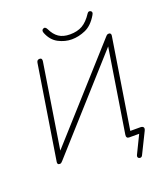

<svg xmlns="http://www.w3.org/2000/svg" viewBox="-183 -1024 1136 1306"><g transform="rotate(-20 385.0 -371.5)"><path d="M695 -6 621 144Q618 151 612.5 154Q607 157 601.5 156Q596 155 592 152Q588 149 587 143.5Q586 138 589 131L661 -17V0H580Q570 0 565 -6.5Q560 -13 562 -26L663 -663H687L97 -5Q90 2 86.5 5Q83 8 76 8Q72 8 68.5 7Q65 6 63 3.5Q61 1 60 -2.5Q59 -6 60 -11L168 -691Q170 -702 175.5 -706.5Q181 -711 191 -711Q200 -711 204 -704.5Q208 -698 206 -687L104 -42H79L668 -698Q675 -706 679.5 -708.5Q684 -711 691 -711Q697 -711 700.5 -708.5Q704 -706 705.5 -701.5Q707 -697 706 -690L600 -22L584 -39H675Q691 -39 697 -30.5Q703 -22 695 -6ZM443 -760Q394 -760 347 -784.5Q300 -809 277 -867Q273 -878 275 -885Q277 -892 285 -896Q293 -900 300 -895.5Q307 -891 312 -880Q332 -838 363 -817Q394 -796 443 -796Q496 -796 533 -817Q570 -838 604 -890Q609 -897 614.5 -898.5Q620 -900 627 -897Q635 -893 636 -885.5Q637 -878 630 -867Q593 -804 543 -782Q493 -760 443 -760Z"/></g></svg>

Font: Nunito Variable Extra Light
Style: Italic
Weight: 200
Italic angle: -9°
Designer: Vernon Adams
Foundry: Vernon Adams
Version: Version 3.602